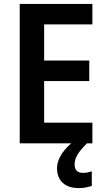

<svg xmlns="http://www.w3.org/2000/svg" viewBox="-20 -734 544 983"><path d="M453 0H81V-714H453V-609H206V-424H437V-319H206V-106H453ZM362 108Q362 151 405 151Q419 151 430.5 148.5Q442 146 450 143V218Q437 222 421 225.5Q405 229 384 229Q330 229 301 202Q272 175 272 128Q272 90 297.5 52Q323 14 366 -17L425 0Q392 33 377 57.5Q362 82 362 108Z"/></svg>

Font: Noto Sans Georgian SemiCondensed SemiBold
Style: Regular
Weight: 600
Width: 4
Designer: Monotype Design Team, Akaki Razmadze
Foundry: Google LLC
Version: Version 2.005; ttfautohint (v1.8.4.7-5d5b)